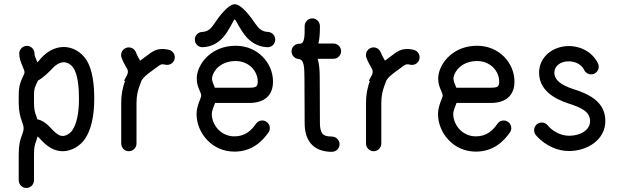

<svg xmlns="http://www.w3.org/2000/svg" viewBox="-20 -721 2972 921"><path d="M72.3 -464.4C72.3 -442.4 79.6 -422.4 88.9 -401.4C94.7 -387.2 97.7 -379.4 97.7 -376C97.7 -364.7 92.3 -361.3 81.1 -333C75.2 -317.9 69.8 -297.4 69.8 -264.2V-227.1C69.8 -186.5 77.1 -161.6 84 -142.6C89.8 -124.5 93.3 -116.2 93.3 -105.5C93.3 -93.8 89.8 -85.9 84 -69.3C77.1 -51.3 69.8 -27.8 69.8 19.5V144C69.8 164.1 86.4 180.7 106.4 180.7C126.5 180.7 143.1 164.1 143.1 144V19.5C143.1 -15.6 147.5 -28.8 153.3 -43.9C155.8 -50.8 158.2 -58.1 160.6 -66.9C166.5 -61.5 172.4 -54.7 180.2 -46.4C207.5 -18.1 239.7 4.4 280.8 4.4C322.8 4.4 365.7 -21 389.2 -57.1C415.5 -96.7 432.1 -160.6 432.1 -247.1C432.1 -304.7 426.8 -386.2 392.1 -437C368.7 -471.2 329.6 -495.6 285.6 -495.6C240.7 -495.6 203.6 -470.7 179.7 -444.8C171.4 -436 164.6 -427.7 159.7 -421.9L156.2 -429.7C149.4 -445.3 145.5 -455.6 145.5 -464.4C145.5 -484.4 128.9 -501 108.9 -501C88.9 -501 72.3 -484.4 72.3 -464.4ZM143.1 -227.1V-264.2C143.1 -286.6 145.5 -296.4 149.4 -306.6C153.3 -316.9 158.2 -325.7 162.1 -334.5C187.5 -348.1 217.3 -377.4 233.4 -395C247.6 -410.2 267.1 -422.4 285.6 -422.4C303.2 -422.4 320.8 -411.6 331.5 -396C353.5 -363.8 358.9 -300.8 358.9 -247.1C358.9 -173.3 346.2 -125 327.6 -97.2C316.9 -80.6 296.4 -68.8 280.8 -68.8C264.6 -68.8 249.5 -80.1 232.9 -97.2C212.4 -119.1 191.9 -141.6 159.2 -148.9L153.3 -166C147.5 -182.1 143.1 -197.3 143.1 -227.1Z M563 -444.8C569.3 -426.8 579.1 -409.7 585.9 -397.9C592.3 -387.2 593.3 -383.8 593.3 -380.4C593.8 -374 592.8 -369.6 590.8 -363.3L575.2 -334.5L579.6 -332C570.8 -307.6 561.5 -273.9 561.5 -225.6V-32.2C561.5 -12.2 578.1 4.4 598.1 4.4C618.2 4.4 634.8 -12.2 634.8 -32.2V-225.6C634.8 -263.2 641.1 -286.1 648.9 -307.6L659.2 -335.4C667.5 -348.6 683.1 -362.8 701.7 -376C725.6 -392.6 743.7 -408.7 753.4 -412.1C759.3 -413.1 766.1 -412.6 771.5 -411.1C774.4 -410.2 778.3 -409.7 781.7 -409.7C802.2 -409.7 818.4 -425.8 818.4 -446.3C818.4 -462.9 807.6 -477.1 792 -481.4C774.4 -486.3 754.9 -487.8 735.8 -483.4C708.5 -476.1 687 -454.6 659.7 -435.5L652.3 -430.2L649.4 -435.1C642.6 -446.8 636.7 -457 632.3 -469.2C627.4 -482.9 613.8 -493.7 597.7 -493.7C577.6 -493.7 561 -477.1 561 -457C561 -452.6 561.5 -449.2 563 -444.8Z M1208 -127.4C1185.5 -95.2 1156.2 -66.9 1104.5 -66.9C1039.1 -66.9 996.1 -122.1 996.1 -173.8C996.1 -191.4 1004.9 -208 1011.7 -227.1H1175.3C1250 -227.1 1289.6 -264.6 1289.6 -329.6C1289.6 -418.9 1216.3 -501.5 1110.4 -501.5C998.5 -501.5 935.5 -423.3 925.3 -362.3C917 -309.6 945.3 -281.2 945.3 -262.2C945.3 -252 922.9 -214.4 922.9 -173.8C922.9 -85 995.1 6.3 1104.5 6.3C1191.4 6.3 1240.2 -46.4 1267.6 -85.4C1272 -91.8 1274.4 -98.6 1274.4 -106.4C1274.4 -126.5 1257.8 -143.1 1237.8 -143.1C1225.6 -143.1 1214.8 -137.2 1208 -127.4ZM1265.1 -567.9C1236.8 -568.8 1220.2 -585 1204.1 -608.4C1183.6 -638.7 1138.7 -700.7 1106 -700.7C1074.2 -700.7 1027.8 -638.2 1007.3 -606.4C991.7 -583 976.6 -568.8 949.7 -567.9C929.7 -566.9 914.6 -550.8 914.6 -531.2C914.6 -508.8 933.1 -493.7 952.6 -494.6C1014.6 -497.6 1047.4 -534.2 1068.8 -566.4C1095.2 -606.9 1100.1 -627.4 1106 -627.4C1110.8 -627.4 1117.2 -606.4 1143.6 -567.4C1165.5 -535.2 1199.7 -497.6 1262.2 -494.6C1281.7 -493.7 1300.3 -508.8 1300.3 -531.2C1300.3 -550.8 1285.2 -566.9 1265.1 -567.9ZM997.6 -350.6C1002.9 -381.3 1038.6 -428.2 1110.4 -428.2C1173.3 -428.2 1216.3 -380.9 1216.3 -329.6C1216.3 -305.2 1208.5 -300.3 1175.3 -300.3H1010.7C1003.9 -318.4 994.6 -333.5 997.6 -350.6Z M1579.6 -512.2H1507.3C1513.7 -537.6 1514.6 -567.9 1514.6 -596.2C1514.6 -616.2 1498 -632.8 1478 -632.8C1458 -632.8 1441.4 -616.2 1441.4 -596.2C1441.9 -545.4 1440.9 -512.7 1418.9 -511.2H1418.5H1418C1398.4 -512.7 1378.4 -497.6 1378.4 -474.6C1378.4 -455.6 1393.6 -439.5 1412.1 -438C1438.5 -436 1439.9 -401.4 1440.4 -348.6L1441.4 -130.9C1441.4 -94.7 1448.7 -61 1468.8 -35.2C1491.2 -6.8 1526.9 7.3 1572.3 7.3C1592.3 7.3 1608.9 -9.3 1608.9 -29.3C1608.9 -49.3 1592.3 -65.9 1572.3 -65.9C1546.4 -65.9 1533.2 -71.3 1526.4 -80.1C1519 -89.4 1514.6 -106.9 1514.6 -130.9L1513.7 -349.6C1513.7 -380.9 1511.7 -412.1 1503.9 -439H1579.6C1599.6 -439 1616.2 -455.6 1616.2 -475.6C1616.2 -495.6 1599.6 -512.2 1579.6 -512.2Z M1737.3 -444.8C1743.7 -426.8 1753.4 -409.7 1760.3 -397.9C1766.6 -387.2 1767.6 -383.8 1767.6 -380.4C1768.1 -374 1767.1 -369.6 1765.1 -363.3L1749.5 -334.5L1753.9 -332C1745.1 -307.6 1735.8 -273.9 1735.8 -225.6V-32.2C1735.8 -12.2 1752.4 4.4 1772.5 4.4C1792.5 4.4 1809.1 -12.2 1809.1 -32.2V-225.6C1809.1 -263.2 1815.4 -286.1 1823.2 -307.6L1833.5 -335.4C1841.8 -348.6 1857.4 -362.8 1876 -376C1899.9 -392.6 1918 -408.7 1927.7 -412.1C1933.6 -413.1 1940.4 -412.6 1945.8 -411.1C1948.7 -410.2 1952.6 -409.7 1956.1 -409.7C1976.6 -409.7 1992.7 -425.8 1992.7 -446.3C1992.7 -462.9 1981.9 -477.1 1966.3 -481.4C1948.7 -486.3 1929.2 -487.8 1910.2 -483.4C1882.8 -476.1 1861.3 -454.6 1834 -435.5L1826.7 -430.2L1823.7 -435.1C1816.9 -446.8 1811 -457 1806.6 -469.2C1801.8 -482.9 1788.1 -493.7 1772 -493.7C1752 -493.7 1735.4 -477.1 1735.4 -457C1735.4 -452.6 1735.8 -449.2 1737.3 -444.8Z M2366.2 -127.4C2343.8 -95.2 2314.5 -66.9 2262.7 -66.9C2197.3 -66.9 2154.3 -122.1 2154.3 -173.8C2154.3 -191.4 2163.1 -208 2169.9 -227.1H2333.5C2408.2 -227.1 2447.8 -264.6 2447.8 -329.6C2447.8 -418.9 2374.5 -501.5 2268.6 -501.5C2156.7 -501.5 2093.8 -423.3 2083.5 -362.3C2075.2 -309.6 2103.5 -281.2 2103.5 -262.2C2103.5 -252 2081.1 -214.4 2081.1 -173.8C2081.1 -85 2153.3 6.3 2262.7 6.3C2349.6 6.3 2398.4 -46.4 2425.8 -85.4C2430.2 -91.8 2432.6 -98.6 2432.6 -106.4C2432.6 -126.5 2416 -143.1 2396 -143.1C2383.8 -143.1 2373 -137.2 2366.2 -127.4ZM2155.8 -350.6C2161.1 -381.3 2196.8 -428.2 2268.6 -428.2C2331.5 -428.2 2374.5 -380.9 2374.5 -329.6C2374.5 -305.2 2366.7 -300.3 2333.5 -300.3H2168.9C2162.1 -318.4 2152.8 -333.5 2155.8 -350.6Z M2549.8 -73.7C2572.8 -45.4 2630.9 3.4 2710 3.4C2795.9 3.4 2884.3 -49.3 2883.8 -141.6C2883.3 -235.4 2800.8 -271.5 2728 -294.4C2675.3 -312 2639.2 -335 2639.2 -372.6C2639.2 -404.3 2668.5 -427.2 2708.5 -426.8C2744.1 -426.3 2771 -409.2 2782.2 -385.3C2788.1 -373 2800.8 -364.3 2815.4 -364.3C2835.4 -364.3 2852.1 -380.9 2852.1 -400.9C2852.1 -406.2 2851.1 -411.6 2848.6 -416.5C2824.7 -466.8 2771.5 -499.5 2709.5 -500C2634.3 -500.5 2565.9 -449.7 2565.9 -372.6C2565.9 -288.1 2639.2 -247.1 2705.6 -225.1C2770 -204.6 2810.1 -185.1 2810.5 -140.6C2811 -96.2 2762.7 -69.8 2710 -69.8C2661.1 -69.8 2622.6 -100.1 2607.4 -119.6C2600.6 -127.9 2590.3 -133.3 2578.6 -133.3C2558.6 -133.3 2542 -116.7 2542 -96.7C2542 -87.9 2544.9 -80.1 2549.8 -73.7Z"/></svg>

Font: Velvelyne
Style: Regular
Weight: 400
Designer: Manon Van der Borght et Mariel Nils
Foundry: Velvetyne
Version: Version 1.070;Glyphs 3.3.1 (3343)